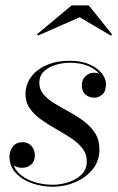

<svg xmlns="http://www.w3.org/2000/svg" viewBox="-20 -700 448 730"><path d="M181.5 10Q139.5 10 101.8 -3.2Q64 -16.5 40 -42.2Q16 -68 16 -105Q16 -127 29.2 -143.2Q42.5 -159.5 66 -159.5Q86.5 -159.5 99.5 -145.2Q112.5 -131 112.5 -109Q112.5 -86 98 -74Q83.5 -62 64.5 -62Q51.5 -62 40.8 -66.5Q30 -71 23.5 -80.5Q17 -90 17 -105H26Q26 -70 47.8 -46Q69.5 -22 105 -9.8Q140.5 2.5 181 2.5Q209 2.5 238.8 -6.8Q268.5 -16 289.2 -35.5Q310 -55 310 -87Q310 -115 293.2 -136.2Q276.5 -157.5 250 -175Q223.5 -192.5 193.5 -209.2Q163.5 -226 137 -244.8Q110.5 -263.5 93.8 -287Q77 -310.5 77 -342Q77 -379 98.5 -407.8Q120 -436.5 158 -452.8Q196 -469 245 -469Q289 -469 319.8 -455.5Q350.5 -442 366.8 -421.5Q383 -401 383 -380Q383 -353 369.2 -340.8Q355.5 -328.5 338 -328.5Q319.5 -328.5 305.2 -340.2Q291 -352 291 -376.5Q291 -395.5 304.2 -409.5Q317.5 -423.5 338 -423.5Q357 -423.5 369.5 -411.2Q382 -399 382 -380H373.5Q373.5 -399.5 358.5 -418.2Q343.5 -437 314.8 -449.2Q286 -461.5 245 -461.5Q219.5 -461.5 192.8 -453.8Q166 -446 147.8 -429.2Q129.5 -412.5 129.5 -384.5Q129.5 -359.5 145.8 -340.8Q162 -322 188 -306.2Q214 -290.5 243.5 -274.5Q273 -258.5 299 -239Q325 -219.5 341.5 -193.8Q358 -168 358 -132Q358 -87.5 332 -55.8Q306 -24 265.5 -7Q225 10 181.5 10ZM125 -565 120.5 -569.5 252.5 -679.5H317.5L406 -569.5L401.5 -564.5L283 -634.5Z"/></svg>

Font: Bodoni Moda 28pt
Style: Italic
Weight: 400
Italic angle: -13°
Designer: Owen Earl
Foundry: indestructible type
Version: Version 2.004